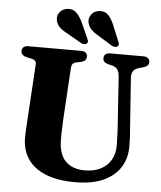

<svg xmlns="http://www.w3.org/2000/svg" viewBox="-61 -979 881 1051"><g transform="rotate(5 379.0 -453.5)"><path d="M597 -305 578.5 -577.5Q577 -602.5 567.2 -616.2Q557.5 -630 537 -635L518 -639.5Q500.5 -644 493.5 -651.5Q486.5 -659 486.5 -671.5Q486.5 -684.5 495.5 -692.2Q504.5 -700 521 -700H704Q720.5 -700 729.5 -692.2Q738.5 -684.5 738.5 -671.5Q738.5 -659 730.8 -651.8Q723 -644.5 706.5 -639.5L688.5 -635Q661.5 -627.5 652.8 -612.5Q644 -597.5 646 -573L665 -306.5Q667.5 -280.5 668.8 -255.5Q670 -230.5 670 -203Q671 -140 640.8 -89.8Q610.5 -39.5 548.5 -10.2Q486.5 19 390.5 19Q292.5 19 227 -8.2Q161.5 -35.5 129 -85.2Q96.5 -135 97 -202Q97 -212.5 97.8 -228Q98.5 -243.5 99.8 -266.5Q101 -289.5 103 -322L120.5 -602Q121.5 -616.5 115 -623.8Q108.5 -631 90.5 -634.5L68 -639.5Q36.5 -646.5 36.5 -671.5Q36.5 -684.5 45.5 -692.2Q54.5 -700 71 -700H361.5Q378.5 -700 387.2 -692.2Q396 -684.5 396 -671.5Q396 -659 388.8 -651.2Q381.5 -643.5 364.5 -639.5L341 -634.5Q327.5 -632 321.2 -624.5Q315 -617 314 -603L297 -321Q295 -288 294.5 -261Q294 -234 293.5 -214Q293 -128 331.2 -89Q369.5 -50 437.5 -50Q488.5 -50 525.2 -68.8Q562 -87.5 581.8 -122Q601.5 -156.5 601 -204.5Q600.5 -240 599.2 -262.5Q598 -285 597 -305ZM350 -858 389 -771Q393 -762.5 394.2 -755.8Q395.5 -749 389.5 -743Q384 -738 375.5 -738Q367 -738 358.5 -742L278.5 -788Q250 -802.5 233.8 -818.8Q217.5 -835 214 -859Q211 -882 225.8 -900.5Q240.5 -919 266.5 -922.5Q295.5 -926 315 -908Q334.5 -890 350 -858ZM523 -858 559.5 -770Q563 -761.5 563.8 -754.5Q564.5 -747.5 558.5 -742Q552.5 -737.5 543.5 -738Q534.5 -738.5 527 -742.5L448.5 -791Q421 -806.5 405.5 -823.8Q390 -841 387.5 -865Q386 -888 401.5 -906Q417 -924 443 -926Q472.5 -928.5 491 -909.5Q509.5 -890.5 523 -858Z"/></g></svg>

Font: Fraunces
Style: Bold
Weight: 700
Version: Version 1.000;[b76b70a41]